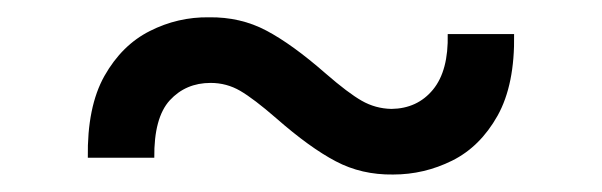

<svg xmlns="http://www.w3.org/2000/svg" viewBox="-20 -399 699 223"><path d="M82 -215.8Q81.1 -274.9 101.3 -310.8Q121.6 -346.7 154.1 -363Q186.5 -379.4 222.7 -378.9Q259.3 -379.4 289.3 -363.5Q319.3 -347.7 358.4 -313.5Q384.3 -291 400.1 -282Q416 -272.9 434.6 -272.5Q464.8 -272.9 482.9 -294.9Q501 -316.9 500 -359.4H577.1Q578.1 -300.8 557.9 -264.6Q537.6 -228.5 505.1 -212.4Q472.7 -196.3 436.5 -196.3Q399.9 -195.8 369.9 -211.7Q339.8 -227.5 300.8 -261.7Q274.9 -284.2 259 -293.5Q243.2 -302.7 224.6 -302.7Q195.8 -302.7 177.2 -282.5Q158.7 -262.2 159.2 -215.8Z"/></svg>

Font: GitLab Sans
Style: Regular
Weight: 400
Designer: Rasmus Andersson
Foundry: Modifications by GitLab B.V., manufactured by rsms
Version: Version 4.000;git-c8fb6b7